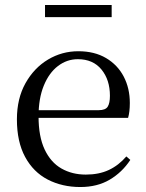

<svg xmlns="http://www.w3.org/2000/svg" viewBox="-20 -737 587 772"><path d="M303 15Q230 15 172 -15Q114 -45 81 -106Q48 -167 48 -257Q48 -341 82.5 -402.5Q117 -464 173 -497.5Q229 -531 295 -531Q360 -531 406.5 -503.5Q453 -476 477.5 -429Q502 -382 502 -323Q502 -287 495 -263H87V-294H377Q404 -294 413 -308Q422 -322 422 -352Q422 -416 388 -457.5Q354 -499 293 -499Q249 -499 213 -471.5Q177 -444 156 -392.5Q135 -341 135 -269Q135 -188 159.5 -136Q184 -84 227 -59.5Q270 -35 325 -35Q378 -35 417.5 -53.5Q457 -72 488 -108L504 -94Q471 -44 421 -14.5Q371 15 303 15ZM161 -668V-717H429V-668Z"/></svg>

Font: Noto Serif JP
Style: Regular
Weight: 400
Designer: Ryoko NISHIZUKA  (kana & ideographs); Frank Grießhammer (Latin, Greek & Cyrillic); Wenlong ZHANG  (bopomofo); Sandoll Co
Foundry: Adobe
Version: Version 2.003-H1;hotconv 1.1.1;makeotfexe 2.6.0